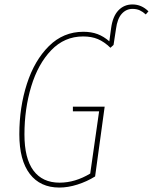

<svg xmlns="http://www.w3.org/2000/svg" viewBox="-20 -834 688 864"><path d="M648 -783 636 -769Q623 -781 609 -787.5Q595 -794 576 -794Q548 -794 528 -772Q508 -750 502 -704L491 -632L477 -619Q449 -646 420.5 -658Q392 -670 354 -670Q270 -670 210.5 -608Q151 -546 120.5 -445Q90 -344 90 -229Q90 -121 130.5 -66.5Q171 -12 248 -12Q318 -12 386 -53L426 -333H308V-354H451L408 -40Q371 -17 328.5 -3.5Q286 10 247 10Q161 10 114 -51.5Q67 -113 67 -230Q67 -351 101 -456.5Q135 -562 200 -626.5Q265 -691 355 -691Q391 -691 419 -680.5Q447 -670 472 -648L480 -707Q487 -760 512.5 -787Q538 -814 576 -814Q617 -814 648 -783Z"/></svg>

Font: Fira Sans Extra Condensed Thin
Style: Italic
Weight: 250
Width: 3
Italic angle: -8°
Designer: Carrois Corporate & Edenspiekermann AG
Foundry: Carrois Corporate GbR & Edenspiekermann AG
Version: Version 4.203